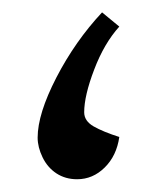

<svg xmlns="http://www.w3.org/2000/svg" viewBox="-20 -359 252 304"><path d="M168.9 -316.9Q145 -290.5 129.2 -249Q113.3 -207.5 113.3 -181.2Q113.3 -167.5 128.2 -158.9Q143.1 -150.4 168.9 -142.1Q164.6 -112.3 145.8 -93.8Q127 -75.2 102.1 -75.2Q83.5 -75.2 69.3 -84.5Q55.2 -93.8 47.4 -109.9Q39.6 -126 39.6 -141.1Q39.6 -178.7 69.3 -236.3Q99.1 -293.9 141.6 -339.4ZM79.1 -134.8Z"/></svg>

Font: Noto Naskh Arabic UI
Style: Regular
Weight: 400
Designer: Monotype Design team
Foundry: Monotype Imaging Inc.
Version: Version 1.05